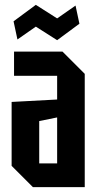

<svg xmlns="http://www.w3.org/2000/svg" viewBox="-20 -773 408 793"><path d="M28 -88V-352L216 -362V-460H38V-560H238L330 -468V0H116ZM142 -273V-98H216V-288ZM52 -610 36 -685 128 -753 216 -697 292 -750 308 -675 216 -607 128 -663Z"/></svg>

Font: Tektur Condensed Medium
Style: Regular
Weight: 500
Width: 3
Designer: Adam Jagosz
Foundry: Adam Jagosz
Version: Version 1.005;gftools[0.9.30]